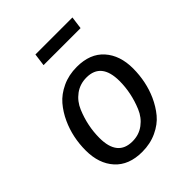

<svg xmlns="http://www.w3.org/2000/svg" viewBox="-208 -859 994 994"><g transform="rotate(-45 289.0 -362.0)"><path d="M321.8 -464.8Q273.9 -464.8 237.5 -438Q201.2 -411.1 183.1 -367.7Q147.9 -283.2 147.9 -195.8Q147.9 -62 256.8 -62Q304.7 -62 340.8 -89.1Q377 -116.2 395 -159.7Q430.2 -244.1 430.2 -331.1Q429.7 -464.8 321.8 -464.8ZM325.2 -539.1Q422.4 -539.1 474.1 -481Q525.9 -422.9 525.9 -326.7Q525.4 -230.5 489.3 -149.4Q468.8 -104 439.5 -68.6Q410.2 -33.2 361.6 -10.5Q313 12.2 253.9 12.2Q156.7 12.2 104.2 -45.9Q51.8 -104 51.8 -200.2Q51.8 -296.4 89.4 -378.9Q109.9 -423.8 139.9 -459Q169.9 -494.1 218 -516.6Q266.1 -539.1 325.2 -539.1ZM210 -667 219.2 -735.8H490.2L481 -667Z"/></g></svg>

Font: FiraSans-Italic
Style: Italic
Weight: 400
Italic angle: -8°
Designer: Carrois Corporate & Edenspiekermann AG
Foundry: Carrois Corporate GbR & Edenspiekermann AG
Version: Version 3.106;PS 003.106;hotconv 1.0.70;makeotf.lib2.5.58329